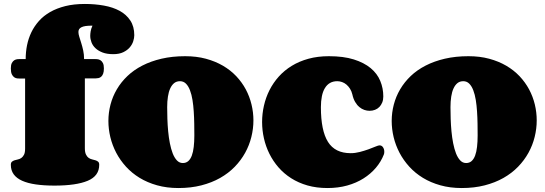

<svg xmlns="http://www.w3.org/2000/svg" viewBox="-20 -928 2725 960"><path d="M108.4 -632.8Q108.4 -668 115.2 -701.9Q122.1 -735.8 136.7 -766.4Q151.4 -796.9 174.6 -823Q197.8 -849.1 230.7 -867.9Q263.7 -886.7 306.6 -897.5Q349.6 -908.2 404.3 -908.2Q454.6 -908.2 499.5 -900.1Q544.4 -892.1 578.1 -873.8Q611.8 -855.5 631.6 -825.4Q651.4 -795.4 651.4 -752Q651.4 -738.3 646.2 -721.9Q641.1 -705.6 628.9 -691.2Q616.7 -676.8 596.4 -667Q576.2 -657.2 546.4 -657.2Q514.6 -657.2 492.9 -665.5Q471.2 -673.8 457.3 -687Q443.4 -700.2 437.3 -716.6Q431.2 -732.9 431.2 -749Q431.2 -758.3 433.3 -771.5Q435.5 -784.7 442.4 -799.8Q421.9 -799.8 408.4 -797.9Q395 -795.9 387 -791.7Q378.9 -787.6 375.5 -781.7Q372.1 -775.9 372.1 -768.1Q372.1 -757.8 376.5 -743.9Q380.9 -730 386.2 -712.9Q391.6 -695.8 396 -675.8Q400.4 -655.8 400.4 -632.8H452.1Q458 -632.8 466.3 -632.1Q474.6 -631.3 481.9 -627Q489.3 -622.6 494.4 -613Q499.5 -603.5 499.5 -585.9Q499.5 -569.3 495.6 -559.3Q491.7 -549.3 485.6 -544.2Q479.5 -539.1 472.4 -537.6Q465.3 -536.1 459 -536.1H404.3V-187Q404.3 -167 409.7 -155.8Q415 -144.5 422.9 -138.9Q430.7 -133.3 440.2 -131.1Q449.7 -128.9 457.5 -126.5Q465.3 -124 470.7 -119.4Q476.1 -114.7 476.1 -104Q476.1 -48.3 418.7 -24.2Q361.3 0 252.4 0Q199.7 0 159.2 -5.9Q118.7 -11.7 90.8 -24.2Q63 -36.6 48.6 -56.4Q34.2 -76.2 34.2 -104Q34.2 -114.7 39.6 -119.4Q44.9 -124 52.7 -126.5Q60.5 -128.9 69.8 -130.9Q79.1 -132.8 86.9 -138.4Q94.7 -144 100.1 -154.5Q105.5 -165 105.5 -185.1V-535.2H81.5Q75.2 -535.2 66.9 -535.9Q58.6 -536.6 51.3 -541.5Q43.9 -546.4 39.1 -556.6Q34.2 -566.9 34.2 -585.9Q34.2 -603.5 39.3 -613Q44.4 -622.6 51.8 -627Q59.1 -631.3 67.4 -632.1Q75.7 -632.8 81.5 -632.8Z M872.1 12.2Q814 12.2 765.4 -1.5Q716.8 -15.1 678 -38.8Q639.2 -62.5 609.9 -94.7Q580.6 -127 561 -164.3Q541.5 -201.7 531.7 -242.2Q522 -282.7 522 -323.2Q522 -364.7 532.5 -405Q543 -445.3 564.2 -481.4Q585.4 -517.6 617.2 -547.9Q648.9 -578.1 691.7 -600.1Q734.4 -622.1 787.8 -634.5Q841.3 -647 905.8 -647Q962.4 -647 1009.5 -634.3Q1056.6 -621.6 1094.7 -599.4Q1132.8 -577.1 1161.4 -546.9Q1189.9 -516.6 1209 -481Q1228 -445.3 1237.5 -405.8Q1247.1 -366.2 1247.1 -326.2Q1247.1 -284.7 1236.8 -243.2Q1226.6 -201.7 1205.8 -164.1Q1185.1 -126.5 1153.8 -94.2Q1122.6 -62 1080.8 -38.3Q1039.1 -14.6 986.8 -1.2Q934.6 12.2 872.1 12.2ZM894 -112.8Q910.2 -112.8 921.1 -122.3Q932.1 -131.8 939 -149.9Q945.8 -168 948.7 -193.6Q951.7 -219.2 951.7 -251Q951.7 -278.8 951.2 -309.8Q950.7 -340.8 948.7 -370.8Q946.8 -400.9 942.4 -428.2Q938 -455.6 929.9 -476.6Q921.9 -497.6 909.7 -509.8Q897.5 -522 879.9 -522Q862.8 -522 850.8 -512.5Q838.9 -502.9 831.1 -485.8Q823.2 -468.8 819.6 -444.8Q815.9 -420.9 815.9 -392.1Q815.9 -365.2 816.9 -334Q817.9 -302.7 820.8 -271.7Q823.7 -240.7 829.3 -211.9Q835 -183.1 843.5 -161.1Q852.1 -139.2 864.5 -126Q877 -112.8 894 -112.8Z M1624.5 -647Q1697.3 -647 1748.8 -630.9Q1800.3 -614.7 1833.3 -587.4Q1866.2 -560.1 1881.3 -523.4Q1896.5 -486.8 1896.5 -445.8Q1896.5 -428.7 1891.1 -415.5Q1885.7 -402.3 1876.7 -393.1Q1867.7 -383.8 1855 -378.9Q1842.3 -374 1827.6 -374Q1814.9 -374 1801.8 -378.4Q1788.6 -382.8 1776.9 -392.6Q1765.1 -402.3 1755.9 -418Q1746.6 -433.6 1741.7 -456.1Q1737.8 -472.2 1730 -484.4Q1722.2 -496.6 1712.2 -505.1Q1702.1 -513.7 1690.2 -517.8Q1678.2 -522 1666.5 -522Q1645.5 -522 1630.1 -513.2Q1614.7 -504.4 1604.5 -487.5Q1594.2 -470.7 1589.4 -446.5Q1584.5 -422.4 1584.5 -392.1Q1584.5 -274.9 1619.9 -218.5Q1655.3 -162.1 1733.4 -162.1Q1755.9 -162.1 1779.3 -168.2Q1802.7 -174.3 1822.8 -181.6Q1842.8 -189 1857.4 -195.1Q1872.1 -201.2 1877.4 -201.2Q1888.7 -201.2 1895 -191.7Q1901.4 -182.1 1901.4 -169.9Q1901.4 -166 1901.1 -162.6Q1900.9 -159.2 1899.4 -155.8Q1885.3 -119.6 1859.4 -89.1Q1833.5 -58.6 1797.6 -35.9Q1761.7 -13.2 1716.3 -0.5Q1670.9 12.2 1617.7 12.2Q1563 12.2 1517.6 -0.7Q1472.2 -13.7 1435.8 -36.9Q1399.4 -60.1 1372.3 -91.3Q1345.2 -122.6 1326.9 -159.4Q1308.6 -196.3 1299.6 -236.6Q1290.5 -276.9 1290.5 -317.9Q1290.5 -359.4 1299.8 -400.1Q1309.1 -440.9 1327.6 -477.5Q1346.2 -514.2 1374 -545.2Q1401.9 -576.2 1439 -598.9Q1476.1 -621.6 1522.5 -634.3Q1568.8 -647 1624.5 -647Z M2288.6 12.2Q2230.5 12.2 2181.9 -1.5Q2133.3 -15.1 2094.5 -38.8Q2055.7 -62.5 2026.4 -94.7Q1997.1 -127 1977.5 -164.3Q1958 -201.7 1948.2 -242.2Q1938.5 -282.7 1938.5 -323.2Q1938.5 -364.7 1949 -405Q1959.5 -445.3 1980.7 -481.4Q2002 -517.6 2033.7 -547.9Q2065.4 -578.1 2108.2 -600.1Q2150.9 -622.1 2204.3 -634.5Q2257.8 -647 2322.3 -647Q2378.9 -647 2426 -634.3Q2473.1 -621.6 2511.2 -599.4Q2549.3 -577.1 2577.9 -546.9Q2606.4 -516.6 2625.5 -481Q2644.5 -445.3 2654.1 -405.8Q2663.6 -366.2 2663.6 -326.2Q2663.6 -284.7 2653.3 -243.2Q2643.1 -201.7 2622.3 -164.1Q2601.6 -126.5 2570.3 -94.2Q2539.1 -62 2497.3 -38.3Q2455.6 -14.6 2403.3 -1.2Q2351.1 12.2 2288.6 12.2ZM2310.5 -112.8Q2326.7 -112.8 2337.6 -122.3Q2348.6 -131.8 2355.5 -149.9Q2362.3 -168 2365.2 -193.6Q2368.2 -219.2 2368.2 -251Q2368.2 -278.8 2367.7 -309.8Q2367.2 -340.8 2365.2 -370.8Q2363.3 -400.9 2358.9 -428.2Q2354.5 -455.6 2346.4 -476.6Q2338.4 -497.6 2326.2 -509.8Q2314 -522 2296.4 -522Q2279.3 -522 2267.3 -512.5Q2255.4 -502.9 2247.6 -485.8Q2239.7 -468.8 2236.1 -444.8Q2232.4 -420.9 2232.4 -392.1Q2232.4 -365.2 2233.4 -334Q2234.4 -302.7 2237.3 -271.7Q2240.2 -240.7 2245.8 -211.9Q2251.5 -183.1 2260 -161.1Q2268.6 -139.2 2281 -126Q2293.5 -112.8 2310.5 -112.8Z"/></svg>

Font: Corben
Style: Bold
Weight: 700
Designer: vernon adams
Foundry: vernon adams
Version: Version 1.101; ttfautohint (v1.6)